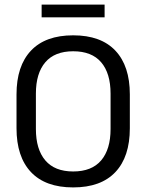

<svg xmlns="http://www.w3.org/2000/svg" viewBox="-20 -805 638 837"><path d="M299 12Q178 12 115 -54.8Q52 -121.5 52 -246V-393.5Q52 -517.5 115 -584.2Q178 -651 299 -651Q420 -651 483 -584.2Q546 -517.5 546 -393.5V-246Q546 -121.5 483 -54.8Q420 12 299 12ZM299 -57.5Q380 -57.5 421 -105.8Q462 -154 462 -242.5V-397Q462 -485.5 421 -533.5Q380 -581.5 299 -581.5Q218.5 -581.5 177.5 -533.5Q136.5 -485.5 136.5 -397V-242.5Q136.5 -154 177.5 -105.8Q218.5 -57.5 299 -57.5ZM161.5 -729.5V-785H436V-729.5Z"/></svg>

Font: Anek Latin
Style: Regular
Weight: 400
Designer: Yesha Goshar
Foundry: Ek Type
Version: Version 1.003